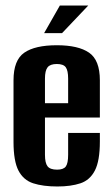

<svg xmlns="http://www.w3.org/2000/svg" viewBox="-20 -668 406 696"><path d="M188 8Q136 8 100.5 -3.5Q65 -15 47 -49.5Q29 -84 29 -154V-377Q29 -450 68 -477Q107 -504 186 -504Q264 -504 303 -477Q342 -450 342 -377V-242H143V-107Q143 -77 152.5 -65Q162 -53 187 -53Q210 -53 218.5 -64.5Q227 -76 227 -107V-186H342V-155Q342 -85 324 -50Q306 -15 271.5 -3.5Q237 8 188 8ZM143 -294H227V-383Q227 -412 218.5 -424Q210 -436 186 -436Q162 -436 152.5 -424Q143 -412 143 -383ZM140 -548 197 -648H300L205 -548Z"/></svg>

Font: Alumni Sans
Style: Bold
Weight: 700
Designer: Robert E. Leuschke
Foundry: Robert E. Leuschke
Version: Version 1.018